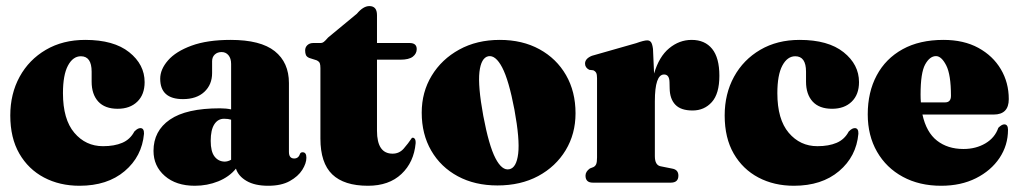

<svg xmlns="http://www.w3.org/2000/svg" viewBox="-20 -586 3270 616"><path d="M444 -322.5Q444 -282.5 420.5 -259.8Q397 -237 357.5 -237Q316.5 -237 295.2 -260.2Q274 -283.5 274 -324V-356Q274 -405.5 239.5 -405.5Q214 -405.5 198 -375.5Q182 -345.5 182 -287Q182 -203 218.5 -160Q255 -117 310.5 -117Q347 -117 372.2 -127.8Q397.5 -138.5 411 -164Q418 -171 422.5 -173Q427 -175 431 -175Q442.5 -174.5 442 -157Q435.5 -84 380 -37Q324.5 10 235 10Q171.5 10 121.2 -16.5Q71 -43 42 -93.2Q13 -143.5 13 -215.5Q13 -285 43 -339.8Q73 -394.5 127.2 -426.2Q181.5 -458 253.5 -458Q345 -458 394.5 -418.5Q444 -379 444 -322.5Z M472.5 -102Q472.5 -166 525 -202.2Q577.5 -238.5 685.5 -238.5Q706 -238.5 721.5 -235V-381Q721.5 -398.5 713 -408.8Q704.5 -419 691 -419Q677.5 -419 669 -411Q660.5 -403 660.5 -389.5V-351.5Q660.5 -314.5 635.5 -291.2Q610.5 -268 567 -268Q494 -268 494 -333.5Q494 -363.5 519 -392.2Q544 -421 594.5 -439.5Q645 -458 720 -458Q816 -458 861.5 -421.8Q907 -385.5 907 -319.5V-98.5Q907 -77.5 924 -77.5Q938 -77.5 943 -93.5Q945.5 -97.5 951 -97.5Q963 -97.5 963 -80Q963 -62 949.8 -41Q936.5 -20 909.5 -5Q882.5 10 840.5 10Q797.5 10 771 -5.5Q744.5 -21 737 -45Q715.5 -18.5 680.2 -4.2Q645 10 605 10Q545 10 508.8 -21.5Q472.5 -53 472.5 -102ZM656 -134Q656 -100 668.2 -84Q680.5 -68 700.5 -67.5Q711 -67.5 721.5 -73.5V-202Q712 -205 699 -205Q679 -205 667.5 -187Q656 -169 656 -134Z M996 -392.5 972.5 -400Q964 -403.5 961.5 -409.5Q959 -415.5 959 -424Q959 -434.5 966.2 -441.2Q973.5 -448 985 -448H1009.5Q1014 -448 1018.8 -451.5Q1023.5 -455 1032.5 -465.5L1125 -542Q1145.5 -566.5 1165 -566.5Q1189.5 -566.5 1189.5 -537.5V-448H1294Q1317 -448 1317 -428.5Q1317 -414 1304.5 -404.2Q1292 -394.5 1264.5 -394.5H1189.5V-166.5Q1189.5 -93 1239.5 -93Q1261 -93 1275.2 -109.2Q1289.5 -125.5 1301.5 -143.5Q1306 -145.5 1310 -141.5Q1314 -137.5 1313.5 -126.5Q1308 -65.5 1268 -27.8Q1228 10 1160.5 10Q1084 10 1046 -26.5Q1008 -63 1008 -141.5V-367.5Q1008 -378 1006 -383.2Q1004 -388.5 996 -392.5Z M1583.5 -458Q1656 -458 1710.8 -428Q1765.5 -398 1796 -345Q1826.5 -292 1826.5 -222.5Q1826.5 -156.5 1794.8 -104Q1763 -51.5 1706.8 -21.2Q1650.5 9 1576 9Q1503.5 9 1448.8 -20.5Q1394 -50 1363.5 -102.8Q1333 -155.5 1333 -224.5Q1333 -290.5 1365 -343.2Q1397 -396 1453.5 -427Q1510 -458 1583.5 -458ZM1614 -43Q1637 -47.5 1642.5 -93Q1648 -138.5 1630.5 -234Q1612.5 -329 1591.2 -369.5Q1570 -410 1546.5 -405.5Q1523.5 -400.5 1518.2 -355.2Q1513 -310 1530.5 -214.5Q1548.5 -119 1569.5 -78.5Q1590.5 -38 1614 -43Z M2075 -429 2078.5 -350Q2094.5 -404.5 2127 -431.2Q2159.5 -458 2199 -458Q2241.5 -458 2264.8 -429.2Q2288 -400.5 2288 -343Q2288 -285.5 2263.8 -258.5Q2239.5 -231.5 2202 -231.5Q2164.5 -231.5 2146.8 -250Q2129 -268.5 2128.5 -302.5L2128 -322.5Q2127.5 -347 2110.5 -347Q2081 -347 2081 -261V-85Q2081 -56 2099.5 -52.5L2137 -45Q2156.5 -41.5 2156.5 -22.5Q2156.5 0 2132 0H1882Q1858.5 0 1858.5 -22.5Q1858.5 -35.5 1872.5 -45.5L1884 -50Q1890 -53 1892.8 -59.5Q1895.5 -66 1895.5 -81V-335Q1895.5 -347 1892.8 -352.2Q1890 -357.5 1883.5 -360.5L1870.5 -362Q1857 -369 1857 -382Q1857 -398 1879 -407L2021 -447.5Q2046 -456.5 2056.5 -456.5Q2064.5 -456.5 2068.8 -450.5Q2073 -444.5 2075 -429Z M2736 -322.5Q2736 -282.5 2712.5 -259.8Q2689 -237 2649.5 -237Q2608.5 -237 2587.2 -260.2Q2566 -283.5 2566 -324V-356Q2566 -405.5 2531.5 -405.5Q2506 -405.5 2490 -375.5Q2474 -345.5 2474 -287Q2474 -203 2510.5 -160Q2547 -117 2602.5 -117Q2639 -117 2664.2 -127.8Q2689.5 -138.5 2703 -164Q2710 -171 2714.5 -173Q2719 -175 2723 -175Q2734.5 -174.5 2734 -157Q2727.5 -84 2672 -37Q2616.5 10 2527 10Q2463.5 10 2413.2 -16.5Q2363 -43 2334 -93.2Q2305 -143.5 2305 -215.5Q2305 -285 2335 -339.8Q2365 -394.5 2419.2 -426.2Q2473.5 -458 2545.5 -458Q2637 -458 2686.5 -418.5Q2736 -379 2736 -322.5Z M3216.5 -268Q3216.5 -218.5 3168 -218.5H2939.5Q2952 -161.5 2986.2 -134.8Q3020.5 -108 3071 -108Q3111 -108 3141.5 -126Q3172 -144 3183 -176Q3194 -187 3202 -187Q3214 -187 3214 -169.5Q3214 -120 3186.8 -79.2Q3159.5 -38.5 3111.2 -14.2Q3063 10 2999.5 10Q2929.5 10 2876.5 -18.8Q2823.5 -47.5 2793.8 -99.2Q2764 -151 2764 -219Q2764 -290.5 2792.8 -344.2Q2821.5 -398 2875.8 -428Q2930 -458 3007 -458Q3072 -458 3118.8 -432.5Q3165.5 -407 3191 -364Q3216.5 -321 3216.5 -268ZM2933.5 -282.5Q2933.5 -269.5 2934.5 -257.5H3012Q3031 -257.5 3031 -278.5Q3031 -346.5 3015.8 -376.2Q3000.5 -406 2983 -406Q2963 -406 2948.2 -379.2Q2933.5 -352.5 2933.5 -282.5Z"/></svg>

Font: Fraunces 144pt S050 Black
Style: Regular
Weight: 900
Version: Version 1.000; ttfautohint (v1.8.3)